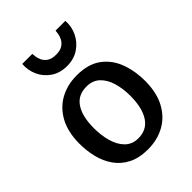

<svg xmlns="http://www.w3.org/2000/svg" viewBox="-234 -941 1068 1068"><g transform="rotate(-45 299.5 -407.5)"><path d="M294.5 8Q226.5 8 179 -16Q131.5 -40 102 -81.5Q72.5 -123 59.2 -176.8Q46 -230.5 46.5 -290Q48 -379.5 82 -440.5Q116 -501.5 174 -532.8Q232 -564 304.5 -564Q395.5 -564 450.2 -522.8Q505 -481.5 529.2 -413.8Q553.5 -346 552.5 -267Q551 -177.5 517.2 -116.2Q483.5 -55 425.8 -23.5Q368 8 294.5 8ZM297.5 -73.5Q366 -72.5 400.8 -125.2Q435.5 -178 435.5 -271.5Q435.5 -329.5 421.5 -376.8Q407.5 -424 377.8 -452.5Q348 -481 301.5 -481.5Q233.5 -483 199 -432.5Q164.5 -382 164.5 -288.5Q164.5 -230.5 178.5 -182Q192.5 -133.5 222 -104Q251.5 -74.5 297.5 -73.5ZM304.5 -638Q249 -638 209.8 -664.5Q170.5 -691 151.2 -733.2Q132 -775.5 135.5 -823H214.5Q215 -817.5 216.8 -802Q218.5 -786.5 226.5 -769Q234.5 -751.5 253.2 -738.8Q272 -726 305.5 -726Q339 -726 357.5 -738.8Q376 -751.5 384.5 -769Q393 -786.5 395 -802Q397 -817.5 397.5 -823H474.5Q478 -775.5 457.5 -733.2Q437 -691 397.5 -664.5Q358 -638 304.5 -638Z"/></g></svg>

Font: Tracken
Style: Regular
Weight: 400
Designer: Eben Sorkin
Foundry: Eben Sorkin
Version: Version 2.001